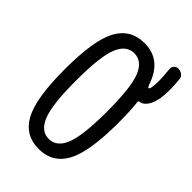

<svg xmlns="http://www.w3.org/2000/svg" viewBox="-230 -861 961 961"><g transform="rotate(45 250.0 -380.5)"><path d="M317.9 -601.6Q291 -668 234.9 -668Q178.7 -668 151.9 -601.6Q125 -535.2 125 -365.2Q125 -195.3 151.9 -128.4Q178.7 -61.5 234.9 -61.5Q291 -61.5 317.9 -128.4Q344.7 -195.3 344.7 -365.2Q344.7 -535.2 317.9 -601.6ZM235.4 -740.2Q354.5 -740.2 397.5 -611.3Q402.3 -598.6 405.3 -595.7Q406.2 -594.7 408.2 -594.7Q419.9 -594.7 419.9 -660.2Q419.9 -685.5 415 -735.4Q413.1 -749 421.9 -759.3Q430.7 -769.5 445.3 -769.5Q460 -769.5 472.7 -760.3Q485.4 -751 486.3 -736.3Q490.2 -704.1 490.2 -660.2Q490.2 -592.8 471.7 -555.2Q453.1 -517.6 424.8 -514.6Q417 -512.7 418 -506.8Q424.8 -450.2 424.8 -365.2Q424.8 -159.2 378.4 -74.7Q332 9.8 234.9 9.8Q137.7 9.8 91.3 -74.7Q44.9 -159.2 44.9 -365.2Q44.9 -571.3 91.3 -655.8Q137.7 -740.2 235.4 -740.2Z"/></g></svg>

Font: Rounded Mgen+ 2m regular
Style: Regular
Weight: 400
Designer: [Source Han Sans]
Ryoko NISHIZUKA  (kana & ideographs); Paul D. Hunt (Latin, Greek & Cyrillic); Wenlong ZHANG  (bopomofo
Version: Version 1.059.20150602